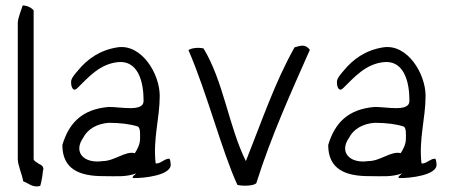

<svg xmlns="http://www.w3.org/2000/svg" viewBox="-20 -651 1650 702"><path d="M45 -70C45 -47 60 -16 65 12C85 19 99 36 127 29C132 12 135 -6 137 -26C143 -41 131 -48 122 -52C118 -56 103 -62 103 -69V-613C95 -623 79 -631 63 -631C58 -615 45 -584 45 -567Z M208 -121C208 -32 271 -7 357 -7C408 -7 438 -3 478 -17C481 -18 455 -1 469 0C504 1 610 -10 604 -52C603 -59 603 -65 600 -70C586 -75 564 -49 549 -54C539 -145 564 -217 564 -301C564 -381 498 -491 410 -478C345 -468 299 -435 264 -392C255 -381 238 -364 240 -349C240 -334 247 -313 263 -329C303 -368 345 -418 413 -424C473 -429 499 -375 504 -309L505 -282C505 -241 424 -260 378 -260C280 -252 232 -201 208 -121ZM284 -147C300 -179 335 -199 378 -202C420 -202 459 -197 485 -188C494 -181 492 -158 492 -142C492 -123 481 -103 473 -91C438 -100 399 -62 355 -62C287 -52 247 -94 284 -147Z M669 -468C737 -311 792 -96 848 25C867 30 907 29 917 19C972 -155 1045 -315 1113 -469C1096 -490 1082 -485 1057 -478C985 -350 938 -210 879 -62C817 -186 797 -355 724 -474C706 -478 681 -476 669 -468Z M1180 -121C1180 -32 1243 -7 1329 -7C1380 -7 1410 -3 1450 -17C1453 -18 1427 -1 1441 0C1476 1 1582 -10 1576 -52C1575 -59 1575 -65 1572 -70C1558 -75 1536 -49 1521 -54C1511 -145 1536 -217 1536 -301C1536 -381 1470 -491 1382 -478C1317 -468 1271 -435 1236 -392C1227 -381 1210 -364 1212 -349C1212 -334 1219 -313 1235 -329C1275 -368 1317 -418 1385 -424C1445 -429 1471 -375 1476 -309L1477 -282C1477 -241 1396 -260 1350 -260C1252 -252 1204 -201 1180 -121ZM1256 -147C1272 -179 1307 -199 1350 -202C1392 -202 1431 -197 1457 -188C1466 -181 1464 -158 1464 -142C1464 -123 1453 -103 1445 -91C1410 -100 1371 -62 1327 -62C1259 -52 1219 -94 1256 -147Z"/></svg>

Font: Comica
Style: Rg
Weight: 400
Designer: Jasper
Foundry: KineticPlasma Fonts/Cannot Into Space Fonts
Version: Version 0.89